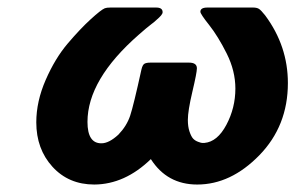

<svg xmlns="http://www.w3.org/2000/svg" viewBox="-20 -478 783 509"><path d="M76.2 -153.8Q76.2 -209 101.1 -266.1Q126 -323.2 159.4 -362.5Q192.9 -401.9 220.5 -427Q248 -452.1 257.8 -456.1Q262.7 -458 272.9 -458H394Q411.1 -458 411.1 -445.8Q411.1 -443.8 410.2 -441.9Q409.2 -439.9 407 -437Q404.8 -434.1 401.9 -431.6Q398.9 -429.2 393.6 -424.1Q388.2 -418.9 382.1 -414.6Q376 -410.2 366.5 -402.1Q356.9 -394 348.1 -386.2Q211.9 -267.1 211.9 -154.8Q211.9 -97.7 249 -98.1Q269 -98.1 293.9 -121.1Q315.9 -144 325 -171.1Q334 -198.2 355 -293.9Q357.9 -306.2 363 -309.1Q368.2 -312 378.9 -312H481Q502 -312 502 -296.9Q502 -285.6 490 -234.9Q478 -184.1 478 -160.2Q478 -142.1 482.4 -129.2Q486.8 -116.2 491.9 -110.6Q497.1 -105 505.1 -102.1Q513.2 -99.1 515.6 -99.1Q518.1 -99.1 522 -99.1Q556.2 -102.1 580.1 -147Q604 -191.9 604 -243.2Q604 -290 581.1 -335.9Q558.1 -381.8 534.7 -411.4Q511.2 -440.9 511.2 -446.8Q511.2 -458 529.8 -458H650.9Q660.6 -458 666.3 -454.6Q671.9 -451.2 683.1 -437Q743.2 -356 743.2 -257.8Q743.2 -144 667.5 -66.4Q591.8 11.2 502.9 11.2Q422.9 11.2 379.9 -56.2Q311 10.7 230 11.2Q162.1 11.2 119.1 -35.9Q76.2 -83 76.2 -153.8Z"/></svg>

Font: CMU Sans Serif
Style: BoldOblique
Weight: 700
Italic angle: -12°
Version: Version 0.7.0